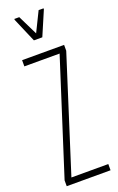

<svg xmlns="http://www.w3.org/2000/svg" viewBox="-172 -944 606 988"><g transform="rotate(-20 131.0 -450.5)"><path d="M10 0V-32L209 -654H16V-688H246V-656L48 -34H250V0ZM108 -763 51 -896V-901H78L131 -793L184 -901H211V-896L154 -763Z"/></g></svg>

Font: Saira UltraCondensed Thin
Style: Regular
Weight: 250
Width: 1
Designer: Hector Gatti with collaboration of the Omnibus-Type team
Foundry: Omnibus-Type
Version: Version 1.101